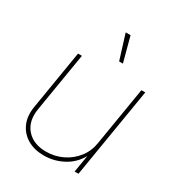

<svg xmlns="http://www.w3.org/2000/svg" viewBox="-177 -847 890 966"><g transform="rotate(30 268.0 -363.5)"><path d="M222.2 7.8Q166.5 7.8 126.5 -15.9Q86.4 -39.6 68.1 -81.8Q49.8 -124 59.1 -179.7L115.7 -522.5H138.2L81.5 -179.7Q69.3 -105.5 108.6 -60.1Q147.9 -14.6 222.2 -14.6Q272.9 -14.6 316.7 -35.9Q360.4 -57.1 389.9 -94.5Q419.4 -131.8 427.2 -179.7L483.9 -522.5H506.3L419.9 0H397.5L417 -117.2H422.9Q394.5 -54.7 339.6 -23.4Q284.7 7.8 222.2 7.8ZM314.5 -591.8 270 -734.9H298.3L336.4 -591.8Z"/></g></svg>

Font: Inter 28pt Thin
Style: Italic
Weight: 250
Italic angle: -9.3988°
Designer: Rasmus Andersson
Foundry: rsms
Version: Version 4.001;git-66647c0bb